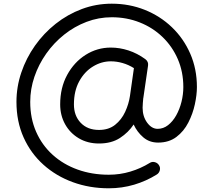

<svg xmlns="http://www.w3.org/2000/svg" viewBox="-20 -745 1151 1036"><path d="M837.9 146.5Q846.2 159.2 842.3 174.1Q838.4 189 825.7 196.8Q769.5 231.9 703.9 251.5Q638.2 271 566.9 271Q463.4 271 373 238Q282.7 205.1 214.4 143.8Q146 82.5 107.4 -3.4Q68.8 -89.4 68.8 -195.3Q68.8 -276.4 95 -353.8Q121.1 -431.2 168.5 -498.3Q215.8 -565.4 280.3 -616.5Q344.7 -667.5 421.6 -696.3Q498.5 -725.1 583 -725.1Q677.7 -725.1 761 -691.9Q844.2 -658.7 907.5 -598.1Q970.7 -537.6 1006.6 -455.3Q1042.5 -373 1042.5 -275.4Q1042.5 -233.9 1031.5 -182.6Q1020.5 -131.3 996.3 -84Q972.2 -36.6 931.9 -6.1Q891.6 24.4 833 24.4Q786.1 24.4 752.9 -4.2Q719.7 -32.7 701.2 -73.2Q672.9 -30.3 627.2 -0.5Q581.5 29.3 514.2 29.3Q452.6 29.3 405.3 1.2Q357.9 -26.9 331.3 -74.7Q304.7 -122.6 304.7 -181.6Q304.7 -271.5 342.3 -340.6Q379.9 -409.7 442.1 -449Q504.4 -488.3 578.1 -488.3Q625.5 -488.3 673.1 -472.9Q720.7 -457.5 764.2 -425.8Q782.2 -412.1 778.8 -390.6L753.4 -216.3L752.9 -214.4Q752 -202.1 750.7 -188.2Q749.5 -174.3 749.5 -163.6Q749.5 -116.7 773.9 -83.3Q798.3 -49.8 830.6 -49.8Q861.3 -49.8 886.7 -69.6Q912.1 -89.4 930.7 -122.3Q949.2 -155.3 959.2 -195.3Q969.2 -235.4 969.2 -275.4Q969.2 -356.9 939.5 -425.8Q909.7 -494.6 856.9 -545.4Q804.2 -596.2 733.9 -624Q663.6 -651.9 583 -651.9Q512.2 -651.9 446.8 -627Q381.3 -602.1 325.9 -557.9Q270.5 -513.7 229.5 -455.6Q188.5 -397.5 165.8 -331.1Q143.1 -264.6 143.1 -195.3Q143.1 -106.4 174.8 -34.2Q206.5 38.1 263.9 90.1Q321.3 142.1 398.7 169.9Q476.1 197.8 566.9 197.8Q627.4 197.8 683.3 180.9Q739.3 164.1 787.6 134.3Q800.3 126 815.2 129.9Q830.1 133.8 837.9 146.5ZM702.6 -377.4Q672.9 -396 641.1 -405Q609.4 -414.1 578.1 -414.1Q527.3 -414.1 481.7 -386.2Q436 -358.4 407.5 -306.4Q378.9 -254.4 378.9 -181.6Q378.9 -120.6 415.5 -82.3Q452.1 -43.9 514.2 -43.9Q566.4 -43.9 601.1 -71.5Q635.7 -99.1 655.3 -141.4Q674.8 -183.6 681.2 -227.1Z"/></svg>

Font: Mikhak-DS2-FD Regular
Style: Regular
Weight: 400
Designer: Amin Abedi
Version: Version 3.4